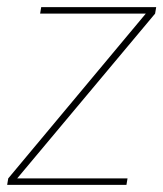

<svg xmlns="http://www.w3.org/2000/svg" viewBox="-36 -516 456 536"><path d="M-16 0 -13 -18 371 -478H76L79 -496H400L397 -478L12 -18H320L317 0Z"/></svg>

Font: DM Sans 36pt Thin
Style: Italic
Weight: 250
Italic angle: -10°
Designer: Colophon Foundry, Jonny Pinhorn
Foundry: Colophon Foundry
Version: Version 4.004;gftools[0.9.30]